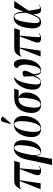

<svg xmlns="http://www.w3.org/2000/svg" viewBox="1392 -2238 1078 3901"><g transform="rotate(-90 1930.5 -287.0)"><path d="M38 0 203 -424H145Q115 -424 97 -422Q79 -420 66.5 -413Q54 -406 41 -392L34 -395Q69 -474 107.5 -505Q146 -536 206 -536H614L579 -424H462L436 -123Q432 -77 431 -53Q430 -29 435 -20.5Q440 -12 453 -12Q462 -12 476.5 -18.5Q491 -25 508 -38L512 -29Q483 -8 460.5 0Q438 8 407 8Q348 8 329 -25.5Q310 -59 338 -134L446 -424H220L157 0Z M529 232 597 -78 641 -289Q667 -411 729 -478.5Q791 -546 882 -546Q974 -546 1010 -475.5Q1046 -405 1028 -272Q1014 -176 980 -113.5Q946 -51 900.5 -20.5Q855 10 809 10Q764 10 742 -14Q720 -38 717 -109H715L653 232ZM782 -1Q811 -1 838 -34Q865 -67 887 -128Q909 -189 920 -272Q940 -413 928.5 -475Q917 -537 881 -537Q843 -537 813.5 -484.5Q784 -432 760 -318L730 -174Q725 -96 737.5 -48.5Q750 -1 782 -1Z M1265 10Q1189 10 1142.5 -39.5Q1096 -89 1096 -191Q1096 -247 1111.5 -308.5Q1127 -370 1159.5 -424Q1192 -478 1242.5 -512Q1293 -546 1363 -546Q1408 -546 1445 -525.5Q1482 -505 1504 -460.5Q1526 -416 1526 -344Q1526 -301 1516.5 -252.5Q1507 -204 1487 -157.5Q1467 -111 1436 -73Q1405 -35 1362.5 -12.5Q1320 10 1265 10ZM1270 0Q1306 0 1334 -36Q1362 -72 1381 -131Q1400 -190 1410 -259Q1420 -328 1420 -393Q1420 -536 1356 -536Q1322 -536 1294 -500.5Q1266 -465 1245.5 -406.5Q1225 -348 1213.5 -278Q1202 -208 1202 -138Q1202 -62 1219.5 -31Q1237 0 1270 0ZM1375 -604 1362 -611 1405 -766Q1413 -794 1431 -802Q1449 -810 1471.5 -802.5Q1494 -795 1514 -775L1511 -763Z M1756 10Q1658 10 1616 -59.5Q1574 -129 1591 -247Q1611 -394 1691.5 -465Q1772 -536 1892 -536H2082L2050 -447H1904Q1966 -418 1987.5 -367.5Q2009 -317 1999 -238Q1989 -170 1959 -114Q1929 -58 1878 -24Q1827 10 1756 10ZM1760 0Q1803 0 1834 -55Q1865 -110 1882 -235Q1893 -314 1894.5 -368.5Q1896 -423 1887 -447H1860Q1825 -447 1793.5 -428Q1762 -409 1739 -364Q1716 -319 1705 -242Q1687 -117 1700.5 -58.5Q1714 0 1760 0Z M2203 10Q2122 10 2083.5 -54Q2045 -118 2068 -249Q2080 -317 2111.5 -378Q2143 -439 2190.5 -483Q2238 -527 2301 -544L2307 -533Q2255 -486 2226.5 -411.5Q2198 -337 2184 -258Q2167 -159 2165.5 -103Q2164 -47 2178 -23.5Q2192 0 2220 0Q2247 0 2275 -34Q2303 -68 2333 -150Q2331 -217 2328.5 -263Q2326 -309 2326 -342Q2341 -353 2359 -360Q2377 -367 2396 -367Q2424 -367 2437 -350Q2450 -333 2442 -300Q2434 -266 2417 -229.5Q2400 -193 2377 -148Q2378 -70 2393 -35Q2408 0 2442 0Q2464 0 2487 -21.5Q2510 -43 2530 -98.5Q2550 -154 2564 -256Q2577 -343 2557 -401.5Q2537 -460 2497 -469Q2503 -509 2524.5 -526.5Q2546 -544 2574 -544Q2611 -544 2634 -519Q2657 -494 2667.5 -453.5Q2678 -413 2678.5 -364.5Q2679 -316 2672 -269Q2660 -184 2627.5 -121Q2595 -58 2548.5 -24Q2502 10 2448 10Q2397 10 2374.5 -22.5Q2352 -55 2350 -124Q2319 -52 2282.5 -21Q2246 10 2203 10Z M2733 0 2898 -424H2840Q2810 -424 2792 -422Q2774 -420 2761.5 -413Q2749 -406 2736 -392L2729 -395Q2764 -474 2802.5 -505Q2841 -536 2901 -536H3309L3274 -424H3157L3131 -123Q3127 -77 3126 -53Q3125 -29 3130 -20.5Q3135 -12 3148 -12Q3157 -12 3171.5 -18.5Q3186 -25 3203 -38L3207 -29Q3178 -8 3155.5 0Q3133 8 3102 8Q3043 8 3024 -25.5Q3005 -59 3033 -134L3141 -424H2915L2852 0Z M3429 10Q3385 10 3353.5 -17Q3322 -44 3310 -102.5Q3298 -161 3312 -257Q3333 -404 3387 -476Q3441 -548 3524 -548Q3553 -548 3579.5 -534Q3606 -520 3623 -478.5Q3640 -437 3641 -356H3645L3723 -536H3861L3664 -243Q3675 -170 3682 -124.5Q3689 -79 3694.5 -54.5Q3700 -30 3707 -21Q3714 -12 3726 -12Q3738 -12 3753.5 -19.5Q3769 -27 3780 -34L3784 -26Q3764 -13 3737.5 -2.5Q3711 8 3681 8Q3654 8 3635.5 -4Q3617 -16 3606.5 -49Q3596 -82 3594 -144H3589Q3570 -99 3549.5 -64.5Q3529 -30 3500.5 -10Q3472 10 3429 10ZM3456 -21Q3501 -21 3538.5 -87Q3576 -153 3623 -292Q3622 -385 3612.5 -438Q3603 -491 3586 -512.5Q3569 -534 3545 -534Q3505 -534 3476.5 -472Q3448 -410 3428 -268Q3414 -169 3413 -115.5Q3412 -62 3422.5 -41.5Q3433 -21 3456 -21Z"/></g></svg>

Font: Noto Serif Display ExtraCondensed SemiBold
Style: Italic
Weight: 600
Width: 2
Italic angle: -12°
Designer: Monotype Design Team
Foundry: Monotype Imaging Inc.
Version: Version 2.009